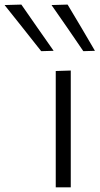

<svg xmlns="http://www.w3.org/2000/svg" viewBox="-144 -798 425 818"><path d="M93.5 0V-495.5L157.5 -497.5V0ZM31.5 -580Q-7 -629 -46 -678Q-85 -726.5 -124.5 -776.5L-53 -778.5Q-19 -729.5 15.5 -680Q50 -630.5 84.5 -581.5ZM211 -580Q177.5 -629 144 -678Q110 -726.5 75.5 -776.5L144 -778.5Q173 -729.5 202.5 -680.5Q231.5 -631 260.5 -581.5Z"/></svg>

Font: Heraclito Light
Style: Regular
Weight: 300
Designer: Kostas Bartsokas (font) & Cristiano Sobral (main changes)
Foundry: Kostas Bartsokas (font) & Cristiano Sobral (main changes)
Version: Version 1.00;July 8, 2020;FontCreator 13.0.0.2655 64-bit